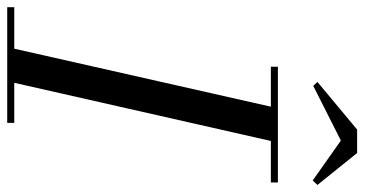

<svg xmlns="http://www.w3.org/2000/svg" viewBox="-299 -751 1010 532"><g transform="rotate(90 206.0 -485.0)"><path d="M70.5 0 240 -750H335L165 0ZM-40 0V-19.5H280.5V0ZM125 -730.5V-750H445.5V-730.5ZM178 -848 167 -859.5 299 -969.5H364L452.5 -859.5L440 -846.5L329.5 -924.5Z"/></g></svg>

Font: Bodoni Moda SC 11pt
Style: Italic
Weight: 400
Italic angle: -13°
Version: Version 2.005